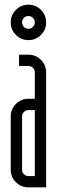

<svg xmlns="http://www.w3.org/2000/svg" viewBox="-20 -807 248 827"><path d="M48.5 -764.5Q70.8 -786.8 102.5 -786.8Q134.1 -786.8 156.4 -764.5Q178.7 -742.2 178.7 -710.5Q178.7 -678.9 156.4 -656.6Q134.1 -634.3 102.5 -634.3Q70.8 -634.3 48.5 -656.6Q26.2 -678.9 26.2 -710.5Q26.2 -742.2 48.5 -764.5ZM75 -710.5Q75 -699.3 82.9 -691.2Q90.8 -683 102.5 -683Q113.7 -683 121.8 -691.2Q129.9 -699.3 129.9 -710.5Q129.9 -722.2 121.8 -730.1Q113.7 -738 102.5 -738Q90.8 -738 82.9 -730.1Q75 -722.2 75 -710.5ZM129.9 -332.8H102.5Q91.2 -332.8 83.1 -324.7Q75 -316.5 75 -305.3V-76.2Q75 -64.6 83.1 -56.6Q91.2 -48.7 102.5 -48.7H129.9ZM102.5 -571.4Q134.1 -571.4 156.4 -549.1Q178.7 -526.9 178.7 -495.2V0H102.5Q70.8 0 48.5 -22.3Q26.2 -44.6 26.2 -76.2V-305.3Q26.2 -336.9 48.5 -359.2Q70.8 -381.5 102.5 -381.5H129.9V-495.2Q129.9 -506.9 121.8 -514.8Q113.7 -522.7 102.5 -522.7H62.1V-571.4Z"/></svg>

Font: Marapfhont
Style: Book
Weight: 400
Version: Version 0.15